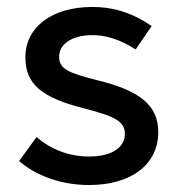

<svg xmlns="http://www.w3.org/2000/svg" viewBox="-20 -527 514 552"><path d="M236 5C357 5 435 -54 435 -147C435 -224 383 -266 261 -296C173 -318 150 -330 150 -364C150 -401 188 -426 246 -426C282 -426 323 -415 370 -385L416 -452C352 -496 296 -507 246 -507C129 -507 53 -449 53 -362C53 -284 101 -246 223 -215C308 -193 339 -179 339 -142C339 -102 300 -77 236 -77C177 -77 124 -99 85 -133L35 -64C86 -20 159 5 236 5Z"/></svg>

Font: Arthouse Owned Medium
Style: Regular
Weight: 500
Designer: Jeremy Tribby
Foundry: Tribby Type
Version: Version 1.000;PS 001.000;hotconv 1.0.88;makeotf.lib2.5.64775